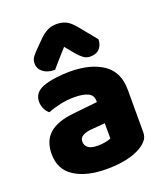

<svg xmlns="http://www.w3.org/2000/svg" viewBox="-139 -841 823 952"><g transform="rotate(-20 272.0 -364.5)"><path d="M260 -108Q277 -108 297.5 -111.5Q318 -115 328 -121V-201L256 -195Q228 -193 210 -183Q192 -173 192 -153Q192 -133 207.5 -120.5Q223 -108 260 -108ZM252 -501Q361 -501 426.5 -456.5Q492 -412 492 -318V-94Q492 -68 477.5 -51.5Q463 -35 443 -23Q411 -4 365 6Q319 16 260 16Q155 16 91.5 -24.5Q28 -65 28 -147Q28 -216 69.5 -253Q111 -290 196 -299L327 -313V-320Q327 -349 301.5 -361.5Q276 -374 228 -374Q191 -374 154.5 -366Q118 -358 89 -346Q76 -355 67 -373.5Q58 -392 58 -412Q58 -460 109 -480Q138 -491 177.5 -496Q217 -501 252 -501ZM308 -577 268 -626Q242 -597 225.5 -578.5Q209 -560 187 -534Q148 -534 125 -552Q102 -570 102 -598Q102 -618 113 -632.5Q124 -647 146 -669L180 -703Q199 -722 220.5 -733.5Q242 -745 271 -745Q297 -745 319.5 -735Q342 -725 370 -690L441 -603Q441 -575 424.5 -555.5Q408 -536 374 -536Q355 -536 339.5 -547Q324 -558 308 -577Z"/></g></svg>

Font: Baloo Bhaijaan 2 ExtraBold
Style: Regular
Weight: 800
Designer: Sanskriti Dholi, Noopur Datye and Ek Type
Foundry: Ek Type
Version: Version 1.701